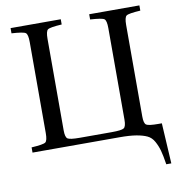

<svg xmlns="http://www.w3.org/2000/svg" viewBox="-94 -777 974 1051"><g transform="rotate(-10 393.0 -251.0)"><path d="M35 0V-29Q101 -33 113 -42Q125 -51 125 -93V-599Q125 -641 113 -650Q101 -659 35 -663V-692H314V-663Q248 -659 236 -650Q224 -641 224 -599V-90Q224 -52 237 -43.5Q250 -35 304 -35H482Q536 -35 549 -43.5Q562 -52 562 -90V-599Q562 -641 550 -650Q538 -659 472 -663V-692H751V-663Q685 -659 673 -650Q661 -641 661 -599V-90Q661 -52 674 -43.5Q687 -35 741 -35H760L773 190H745Q737 139 729.5 112Q722 85 708 59.5Q694 34 670.5 23Q647 12 611 6Q575 0 519 0Z"/></g></svg>

Font: Heuristica
Style: Regular
Weight: 400
Version: Version 1.0.1 ; ttfautohint (v1.4.1)